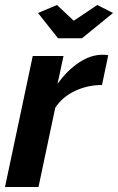

<svg xmlns="http://www.w3.org/2000/svg" viewBox="-24 -748 472 768"><path d="M107 -524H230L206 -412Q244 -466 291.5 -497.5Q339 -529 385 -529Q395 -529 400.5 -528.5Q406 -528 409 -527L384 -408Q327 -408 276.5 -384.5Q226 -361 197 -317L130 0H-4ZM128 -696 204 -728 271 -665 365 -728 428 -696 304 -595H208Z"/></svg>

Font: Raleway Thin
Style: Bold Italic
Weight: 700
Italic angle: -12°
Version: Version 4.026